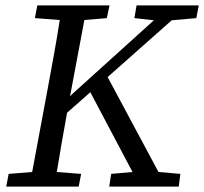

<svg xmlns="http://www.w3.org/2000/svg" viewBox="-20 -690 755 710"><path d="M477 -623 485 -670H715L706 -623L615 -615L378 -405L566 -54L647 -47L641 0H384L391 -47L470 -54L314 -349L228 -273Q218 -218 208.5 -163.5Q199 -109 190 -54L280 -47L271 0H3L12 -47L99 -54L156 -360Q168 -424 179.5 -488Q191 -552 201 -616L109 -623L118 -670H385L375 -623L292 -616L239 -334L248 -343L549 -615Z"/></svg>

Font: Source Serif 4 SmText
Style: Italic
Weight: 400
Italic angle: -12°
Designer: Frank Grießhammer
Foundry: Adobe
Version: Version 4.005;hotconv 1.1.0;makeotfexe 2.6.0